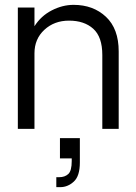

<svg xmlns="http://www.w3.org/2000/svg" viewBox="-20 -531 562 791"><path d="M53.5 -500H122V-423Q149 -465.5 193.2 -488.2Q237.5 -511 283 -511Q364 -511 416.5 -461.8Q469 -412.5 469 -319V0H401.5V-304.5Q401.5 -379 364.2 -412.5Q327 -446 264.5 -446Q203.5 -446 162.8 -408.2Q122 -370.5 122 -311.5V0H53.5ZM227 38H309V138.5Q309 194.5 284 217.2Q259 240 228.5 240H212V199H224Q247 199 261.2 186Q275.5 173 275.5 132.5V121.5H227Z"/></svg>

Font: Overused Grotesk Book
Style: Regular
Weight: 375
Version: Version 0.004